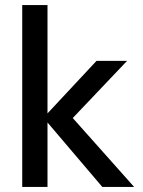

<svg xmlns="http://www.w3.org/2000/svg" viewBox="-20 -740 567 760"><path d="M385 0 152 -274 362 -499H483L233 -236L234 -311L511 0ZM68 0V-720H168V0Z"/></svg>

Font: DM Sans 20pt Medium
Style: Regular
Weight: 500
Version: Version 4.004;gftools[0.9.30]